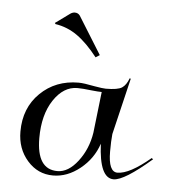

<svg xmlns="http://www.w3.org/2000/svg" viewBox="-40 -483 474 525"><g transform="rotate(5 196.5 -220.5)"><path d="M223 -335 212 -328Q183 -365 155.5 -384.5Q128 -404 95 -409L93 -412L133 -441Q139 -445 145 -445Q154 -445 159 -438ZM224 -122 237 -235Q228 -235 209 -237Q184 -240 170 -240Q132 -240 105 -199.5Q78 -159 78 -95Q78 -9 135 -9Q165 -9 191 -43Q217 -77 224 -122ZM276 -123Q274 -104 274 -75Q274 -19 299 -19Q332 -19 389 -67L393 -64Q319 0 290 0Q251 0 247 -94Q233 -52 198 -24Q163 4 124 4Q82 4 53.5 -28.5Q25 -61 25 -108Q25 -173 67 -214Q109 -255 172 -255Q186 -255 216 -249Q239 -245 247 -245Q280 -245 291.5 -252.5Q303 -260 310 -279L313 -278Z"/></g></svg>

Font: Kleymissky
Style: Regular
Weight: 500
Italic angle: -8°
Designer: gluk
Foundry: gluk
Version: Version 0.283